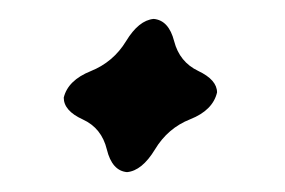

<svg xmlns="http://www.w3.org/2000/svg" viewBox="-20 -652 297 200"><path d="M112.3 -472.7Q96.7 -474.1 91.3 -496.3Q85.9 -518.6 66.2 -527.6Q46.4 -536.6 46.4 -550.3Q50.8 -568.4 74.5 -577.9Q98.1 -587.4 111.3 -609.1Q124.5 -630.9 140.1 -632.3Q155.8 -630.9 161.4 -609.1Q167 -587.4 186.5 -578.1Q206.1 -568.8 206.1 -555.7Q201.7 -537.1 178.2 -527.8Q154.8 -518.6 141.4 -496.3Q127.9 -474.1 112.3 -472.7Z"/></svg>

Font: Kelvinch
Style: Bold Italic
Weight: 700
Italic angle: -10°
Designer: Paul James Miller
Foundry: High-Logic / Made with FontCreator
Version: Version 3.30 September 23, 2016